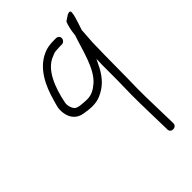

<svg xmlns="http://www.w3.org/2000/svg" viewBox="-215 -573 873 873"><g transform="rotate(-45 221.5 -136.5)"><path d="M279.6 -451H268.6C238.9 -451 219.3 -448.2 197 -438C129.1 -407.1 93.3 -336.5 71.5 -257C64.7 -232.4 57.8 -217 61.9 -188C66.4 -152.5 88.2 -125.8 125.3 -120C161.7 -114.1 194.9 -110.5 227.5 -124C270.6 -142.5 298.6 -170.2 323.3 -216C330 -229.3 336.4 -242.3 342.4 -255C341.7 -241.7 341.3 -228.7 341.3 -216C341.5 -149.9 341.1 -88.1 339.3 -24C338.9 44 342.3 124.5 343.2 187L343.4 202C345.2 226.6 384.3 223.4 382.6 199L382.4 184C381.5 120.8 378 43.1 378.4 -26C381.1 -121.3 379.6 -221.6 382.7 -319C384.2 -347.7 385.9 -372.7 387.6 -394C391.7 -407.5 396.3 -421.5 399.5 -430C403.7 -445.7 411.3 -464.2 412.2 -480C414.2 -492.7 407.6 -495.7 392.6 -489L365.7 -471C358 -452.3 352.9 -430 350.2 -404C350.1 -402 350.1 -402 350 -400C325.3 -328.9 305.6 -228.7 252.6 -184C233 -167.3 209.7 -152.2 178.1 -154C155.5 -155 119.7 -155.6 110.9 -170C102.6 -181.8 96.9 -200.8 101.5 -219C116.5 -291.7 147.5 -379.3 211.1 -402C223.8 -407.7 231.2 -411 246.5 -411C252.6 -411.7 259.3 -412 266.6 -412H277.6C288.2 -412 297.1 -421.4 297.6 -432C298.2 -442.6 290.2 -451 277.6 -451Z"/></g></svg>

Font: Just Breathe
Style: Obl1
Weight: 400
Foundry: Cannot Into Space Fonts
Version: Version 0.72